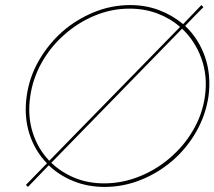

<svg xmlns="http://www.w3.org/2000/svg" viewBox="-20 -728 844 756"><path d="M99 -348Q109 -419 144.5 -482Q180 -545 234 -592Q287 -639 353 -666.5Q419 -694 490 -694Q549 -694 599.5 -675Q650 -656 689 -622Q559 -489 431.5 -358.5Q304 -228 174 -95Q129 -142 108.5 -207Q88 -272 99 -348ZM390 -6Q327 -6 274.5 -27.5Q222 -49 182 -87Q312 -220 439.5 -351Q567 -482 697 -615Q748 -567 773 -498Q798 -429 787 -349Q777 -278 740.5 -215.5Q704 -153 650 -107Q596 -60 528.5 -33Q461 -6 390 -6ZM85 -349Q74 -270 95.5 -202Q117 -134 165 -85Q144 -64 123.5 -42.5Q103 -21 82 0Q84 2 86 4Q88 6 90 8Q110 -13 131 -34.5Q152 -56 172 -77Q214 -37 270 -14.5Q326 8 392 8Q466 8 535.5 -20Q605 -48 661 -97Q716 -145 753 -210Q790 -275 801 -349Q812 -433 787 -504.5Q762 -576 709 -626Q727 -645 744.5 -663Q762 -681 781 -700L773 -708L701 -633Q659 -668 606.5 -688Q554 -708 492 -708Q418 -708 349 -679.5Q280 -651 225 -603Q170 -554 132.5 -488.5Q95 -423 85 -349Z"/></svg>

Font: Josefin Slab Thin
Style: Italic
Weight: 100
Italic angle: -12°
Designer: Santiago Orozco
Foundry: Typemade
Version: Version 2.000